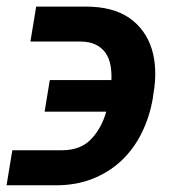

<svg xmlns="http://www.w3.org/2000/svg" viewBox="-29 -554 520 580"><path d="M8.2 -100.1H158Q214.1 -100.1 246.1 -133.5Q277.7 -166.5 291.9 -216.6H105.8L121.4 -312.1H307.5Q308.6 -335.2 304.9 -356.4Q301.1 -377.5 290.3 -393.5Q279.5 -409.4 260.5 -419Q241.5 -428.6 212 -428.6H62.9L80.3 -534.1H229.4Q312.5 -534.1 362.2 -499.3Q387.1 -481.9 403.9 -458.1Q420.8 -434.3 429.7 -405.2Q438.6 -376.1 439.8 -342.5Q441.1 -308.9 434.7 -272L432.5 -256.4Q422.6 -199.6 398.6 -151.5Q374.6 -103.3 337.5 -68.5Q300.4 -33.7 250.9 -14Q201.3 5.7 140.6 5.7H-9.2Z"/></svg>

Font: Inter P Semi Bold
Style: Italic
Weight: 600
Italic angle: 9.39999°
Designer: Rasmus Andersson
Foundry: rsms
Version: Version 3.018;git-588b23468